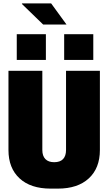

<svg xmlns="http://www.w3.org/2000/svg" viewBox="-20 -1104 640 1134"><path d="M279 10Q161 10 95.5 -50.5Q30 -111 30 -218V-686H230V-218Q230 -183 248 -164.5Q266 -146 300 -146Q335 -146 352.5 -164.5Q370 -183 370 -218V-686H570V-218Q570 -111 504.5 -50.5Q439 10 322 10ZM373 -959H235L109 -1081L111 -1084H282ZM531 -750H359V-902H531ZM251 -750H79V-902H251Z"/></svg>

Font: Chivo Mono Medium Black
Style: Regular
Weight: 900
Monospace: yes
Version: Version 1.008